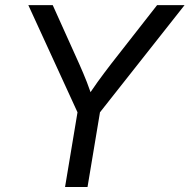

<svg xmlns="http://www.w3.org/2000/svg" viewBox="-20 -748 758 768"><path d="M240.2 0 290 -298.8 93.3 -727.5H190.9L296.9 -492.2Q313.5 -455.1 327.4 -419.7Q341.3 -384.3 354.5 -340.3H317.4Q344.7 -384.8 370.6 -420.4Q396.5 -456.1 424.3 -492.2L608.4 -727.5H718.3L379.9 -298.8L330.1 0Z"/></svg>

Font: Inter 24pt
Style: Italic
Weight: 400
Italic angle: -9.3988°
Designer: Rasmus Andersson
Foundry: rsms
Version: Version 4.001;git-66647c0bb